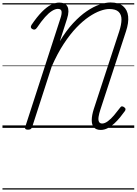

<svg xmlns="http://www.w3.org/2000/svg" viewBox="-20 -1036 1108 1556"><path d="M797 17Q759 17 741 -4Q723 -25 723.5 -63.5Q724 -102 740 -152L946 -781Q964 -836 964.5 -876.5Q965 -917 941.5 -940Q918 -963 865 -963Q834 -963 792 -948Q750 -933 701 -900Q652 -867 600 -813Q548 -759 496.5 -680.5Q445 -602 399 -497L240 -5Q236 5 228.5 10Q221 15 207 15Q193 15 187 10Q181 5 184 -6L469 -885Q482 -922 479 -943Q476 -964 449 -964Q428 -964 401.5 -947.5Q375 -931 345 -897.5Q315 -864 280 -812Q271 -799 262 -796.5Q253 -794 241 -801Q231 -807 230 -815.5Q229 -824 236 -835Q280 -900 319.5 -940Q359 -980 394 -997.5Q429 -1015 460 -1015Q484 -1015 501 -1007Q518 -999 526.5 -983Q535 -967 534.5 -942Q534 -917 523 -883L465 -702Q516 -787 571.5 -847Q627 -907 682 -944.5Q737 -982 787 -999Q837 -1016 875 -1016Q942 -1016 977.5 -986Q1013 -956 1018.5 -903.5Q1024 -851 1001 -782L794 -149Q783 -116 779 -90Q775 -64 782 -49.5Q789 -35 808 -35Q829 -35 854 -53.5Q879 -72 904 -101.5Q929 -131 953 -163Q960 -174 968.5 -174Q977 -174 985 -168Q996 -161 997 -152.5Q998 -144 992 -136Q975 -112 953 -85Q931 -58 906 -35Q881 -12 853 2.5Q825 17 797 17ZM0 490H1068V500H0ZM0 -20H1068V0H0ZM0 -505H1068V-500H0ZM0 -1010H1068V-1000H0Z"/></svg>

Font: Playwrite US Trad Guides
Style: Regular
Weight: 400
Designer: Veronika Burian, José Scaglione
Foundry: TypeTogether
Version: Version 1.003